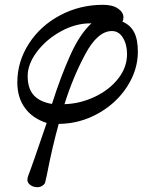

<svg xmlns="http://www.w3.org/2000/svg" viewBox="-20 -492 617 798"><path d="M94 258Q94 247 96 242Q114 196 174 19Q115 0 83.5 -43.5Q52 -87 52 -149Q52 -236 100 -310.5Q148 -385 230 -428.5Q312 -472 408 -472Q448 -472 470.5 -456.5Q493 -441 493 -420Q493 -410 489 -402Q522 -388 537.5 -358Q553 -328 553 -277Q553 -202 509 -133Q465 -64 389 -21Q313 22 224 23Q197 120 175 234L168 265Q167 272 157.5 279Q148 286 135 286Q119 286 107 277.5Q95 269 94 258ZM360 -395Q296 -396 234.5 -362.5Q173 -329 134 -277.5Q95 -226 95 -176Q95 -123 121 -95.5Q147 -68 196 -60Q233 -176 272.5 -263.5Q312 -351 360 -395ZM508 -267Q508 -307 491 -335Q474 -363 445 -363Q386 -363 334.5 -267Q283 -171 248 -59Q313 -61 373.5 -89.5Q434 -118 471 -165Q508 -212 508 -267Z"/></svg>

Font: EB Garamond Medium
Style: Italic
Weight: 500
Italic angle: -17.2°
Designer: Georg Duffner and Octavio Pardo
Foundry: Georg Duffner
Version: Version 1.000